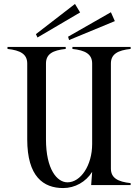

<svg xmlns="http://www.w3.org/2000/svg" viewBox="-20 -938 707 973"><path d="M642 -690V-700H347V-690C412 -683 447 -664 447 -616V-208C447 -100 389 -14 322 -14C269 -14 213 -80 213 -232V-616C213 -665 248 -683 313 -690V-700H18V-690C83 -683 118 -664 118 -616V-232C118 -43 200 15 300 15C360 15 415 -16 447 -67L442 0H642V-10C577 -17 542 -36 542 -84V-616C542 -664 577 -683 642 -690ZM386 -875 360 -918 162 -765 170 -748ZM562 -831 542 -876 325 -752 330 -735Z"/></svg>

Font: Sprat Condesed
Style: Regular
Weight: 400
Width: 3
Designer: Ethan Nakache
Foundry: Collletttivo
Version: Version 2.000;Glyphs 3.2 (3217)